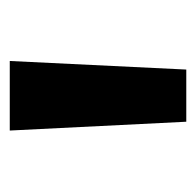

<svg xmlns="http://www.w3.org/2000/svg" viewBox="-24 -844 410 403"><g transform="rotate(-90 181.5 -643.0)"><path d="M127 -457.5 108.5 -828H254.5L236.5 -457.5Z"/></g></svg>

Font: Koeln Type Sans
Style: Bold
Weight: 700
Designer: Eben Sorkin
Foundry: Eben Sorkin
Version: Version 2.001